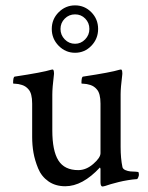

<svg xmlns="http://www.w3.org/2000/svg" viewBox="-20 -680 545 708"><path d="M256.8 -518.6Q278.3 -518.6 293.9 -534.7Q309.6 -550.8 309.6 -573.2Q309.6 -595.7 294.4 -611.3Q279.3 -627 256.8 -627Q234.4 -627 218.8 -611.3Q203.1 -595.7 203.1 -573.2Q203.1 -550.8 218.8 -534.7Q234.4 -518.6 256.8 -518.6ZM196.3 -511.2Q170.9 -537.1 170.9 -573.2Q170.9 -609.4 196.3 -634.8Q221.7 -660.2 256.8 -660.2Q292 -660.2 316.9 -634.8Q341.8 -609.4 341.8 -573.2Q341.8 -537.1 316.9 -511.2Q292 -485.4 256.8 -485.4Q221.7 -485.4 196.3 -511.2ZM424.8 -333V-137.7Q424.8 -95.7 431.6 -63.5Q433.6 -56.6 442.4 -52.7Q451.2 -48.8 460.9 -47.9Q470.7 -46.9 480.5 -46.9L489.3 -45.9Q492.2 -44.9 492.2 -35.2Q492.2 -32.2 489.7 -25.9Q487.3 -19.5 484.4 -19.5Q469.7 -18.6 451.7 -15.6Q433.6 -12.7 418 -8.8Q402.3 -4.9 388.7 -1Q375 2.9 367.2 5.9L358.4 7.8Q350.6 7.8 350.6 -7.8V-57.6L348.6 -62.5Q284.2 6.8 220.7 6.8Q184.6 6.8 158.7 -11.2Q132.8 -29.3 120.6 -59.1Q108.4 -88.9 103.5 -116.7Q98.6 -144.5 98.6 -174.8V-297.9Q98.6 -335.9 85 -350.6Q75.2 -362.3 61 -366.7Q46.9 -371.1 37.6 -371.1Q28.3 -371.1 28.3 -373Q28.3 -396.5 34.2 -397.5Q137.7 -413.1 168.9 -422.9Q169.9 -422.9 171.9 -423.3Q173.8 -423.8 173.8 -423.8Q177.7 -423.8 178.7 -415.5Q179.7 -407.2 178.7 -403.3Q172.9 -356.4 172.9 -331.1V-199.2Q172.9 -124 195.3 -88.4Q217.8 -52.7 268.6 -52.7Q297.9 -52.7 324.2 -75.7Q350.6 -98.6 350.6 -115.2V-297.9Q350.6 -335.9 336.9 -350.6Q327.1 -362.3 313 -366.7Q298.8 -371.1 289.6 -371.1Q280.3 -371.1 280.3 -373Q280.3 -396.5 286.1 -397.5Q389.6 -413.1 420.9 -422.9Q421.9 -422.9 423.8 -423.3Q425.8 -423.8 425.8 -423.8Q429.7 -423.8 430.7 -415.5Q431.6 -407.2 430.7 -403.3Q424.8 -356.4 424.8 -333Z"/></svg>

Font: Crimson Text
Style: Roman
Weight: 400
Version: Version 0.13